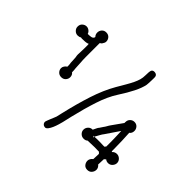

<svg xmlns="http://www.w3.org/2000/svg" viewBox="-164 -989 1271 1271"><g transform="rotate(45 472.0 -353.0)"><path d="M803 -339 799 -337Q801 -301 802.5 -264Q804 -227 804 -185V-169L808 -165Q821 -180 841 -180Q858 -180 871 -167.5Q884 -155 884 -138Q884 -122 872 -108.5Q860 -95 842 -95Q826 -95 816 -104H815Q810 -97 804 -95Q804 -81 803 -68.5Q802 -56 802 -42L806 -39Q819 -26 819 -10Q819 7 807.5 20.5Q796 34 776 34Q756 34 745 20.5Q734 7 734 -10Q734 -19 739 -28.5Q744 -38 754 -45Q754 -58 755 -70Q756 -82 756 -96Q751 -99 747 -106Q732 -107 706.5 -107Q681 -107 641 -105Q631 -95 613 -95Q595 -95 582.5 -107.5Q570 -120 570 -137Q570 -154 582 -167Q594 -180 613 -180H614Q614 -181 615 -182.5Q616 -184 616 -185L619 -191Q623 -199 626.5 -206.5Q630 -214 635 -219L655 -249V-248L664 -263Q667 -268 670 -273.5Q673 -279 677 -284L731 -360Q730 -363 730.5 -365Q731 -367 731 -369Q731 -388 743.5 -400Q756 -412 773 -412Q792 -412 803.5 -399Q815 -386 815 -369Q815 -351 803 -339ZM751 -305 739 -287 688 -212Q681 -204 671.5 -186.5Q662 -169 654 -155Q662 -155 668.5 -155.5Q675 -156 681 -156H709Q716 -156 722.5 -155.5Q729 -155 735 -155H748L756 -165Q756 -187 756 -204.5Q756 -222 755.5 -238Q755 -254 754.5 -270Q754 -286 753 -307ZM654 -155H645L655 -145Q655 -147 654.5 -147.5Q654 -148 653 -151Q653 -152 653.5 -152.5Q654 -153 654 -155ZM253 -627 252 -626 241 -618V-488Q241 -472 241.5 -460.5Q242 -449 243 -440L245 -402Q245 -388 246 -385Q247 -378 247.5 -371.5Q248 -365 248 -358V-352Q263 -341 263 -320Q263 -304 251.5 -291Q240 -278 220 -278Q201 -278 189 -291Q177 -304 177 -320Q177 -331 184 -341Q191 -351 200 -356V-358Q200 -363 200 -369Q200 -375 199 -382V-381Q198 -386 197.5 -390.5Q197 -395 197 -402L195 -438Q195 -440 194.5 -441Q194 -442 194 -444Q192 -452 192 -464Q192 -476 193 -488Q193 -496 193.5 -505Q194 -514 194 -524V-553Q194 -556 193.5 -558.5Q193 -561 193 -563Q179 -556 152 -556Q145 -556 139.5 -555.5Q134 -555 127 -557Q117 -550 102 -550Q85 -550 72.5 -562.5Q60 -575 60 -592Q60 -612 73 -623.5Q86 -635 102 -635Q115 -635 126.5 -626.5Q138 -618 142 -605H145Q162 -605 174 -607.5Q186 -610 191 -621Q191 -625 192 -626Q180 -638 180 -656Q180 -673 191.5 -686Q203 -699 222 -699Q242 -699 253.5 -686Q265 -673 265 -656Q265 -648 261.5 -641.5Q258 -635 253 -627ZM659 -713Q659 -711 659 -702Q659 -693 658.5 -682Q658 -671 657.5 -659.5Q657 -648 656 -642Q649 -607 626.5 -562Q604 -517 567 -460Q530 -403 503 -320.5Q476 -238 453 -141L438 -76Q435 -64 429.5 -45.5Q424 -27 416.5 -9.5Q409 8 399.5 20.5Q390 33 380 33Q369 33 361 25.5Q353 18 353 7Q353 3 357 -7.5Q361 -18 366 -30.5Q371 -43 376 -54.5Q381 -66 383 -72L393 -115Q419 -227 449.5 -320.5Q480 -414 522 -487Q543 -523 558.5 -549.5Q574 -576 584.5 -598Q595 -620 600.5 -639.5Q606 -659 606 -681Q606 -717 611 -728.5Q616 -740 633 -740Q644 -740 651.5 -733.5Q659 -727 659 -713Z"/></g></svg>

Font: Nelagoney
Style: Regular
Weight: 400
Designer: Kanati
Foundry: Kanati and Michael Everson
Version: Version 2.000